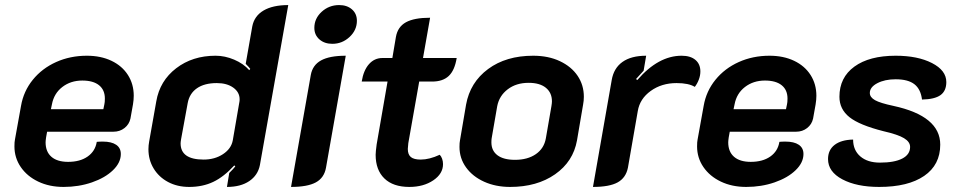

<svg xmlns="http://www.w3.org/2000/svg" viewBox="-20 -729 3781 758"><path d="M37 -151Q37 -169 39 -178L63 -311Q73 -369 109.5 -414Q146 -459 201.5 -484Q257 -509 323 -509Q378 -509 420 -489Q462 -469 485 -433Q508 -397 508 -351Q508 -335 505 -317L495 -261Q490 -238 471.5 -223.5Q453 -209 428 -209H166L162 -187Q160 -173 160 -167Q160 -130 183 -110Q206 -90 249 -90Q296 -90 326 -111Q356 -132 362 -169Q371 -170 386 -170Q420 -170 438.5 -157.5Q457 -145 457 -121Q457 -87 426 -57Q395 -27 343 -9Q291 9 231 9Q175 9 131 -12Q87 -33 62 -69.5Q37 -106 37 -151ZM388 -298 392 -317Q394 -325 394 -340Q394 -374 371 -392.5Q348 -411 305 -411Q259 -411 226 -385.5Q193 -360 185 -317L181 -298Z M566 -140Q566 -155 569 -171L597 -329Q611 -410 675.5 -459.5Q740 -509 831 -509Q868 -509 904.5 -493.5Q941 -478 964 -452L968 -457Q964 -463 950 -477L976 -625Q984 -666 1020.5 -687.5Q1057 -709 1118 -709L1006 -77Q998 -37 964 -14Q930 9 876 9L885 -46Q902 -63 909 -72L905 -76Q864 -31 822 -11Q780 9 727 9Q680 9 643.5 -10.5Q607 -30 586.5 -64Q566 -98 566 -140ZM899 -175 925 -326Q926 -330 926 -337Q926 -365 901 -383Q876 -401 836 -401Q787 -401 757.5 -380.5Q728 -360 721 -322L695 -180Q693 -168 693 -163Q693 -99 784 -99Q828 -99 860.5 -120.5Q893 -142 899 -175Z M1221 -619Q1221 -656 1250 -682.5Q1279 -709 1319 -709Q1350 -709 1369.5 -692Q1389 -675 1389 -647Q1389 -610 1360 -583Q1331 -556 1292 -556Q1261 -556 1241 -573.5Q1221 -591 1221 -619ZM1207 -433Q1214 -472 1247.5 -490.5Q1281 -509 1345 -509L1267 -67Q1260 -27 1227 -9Q1194 9 1129 9Z M1463 -118Q1463 -129 1467 -159L1510 -407H1408Q1415 -451 1436.5 -475.5Q1458 -500 1490 -500H1529L1543 -583Q1550 -623 1582.5 -641Q1615 -659 1678 -659L1650 -500H1783Q1775 -451 1751.5 -429Q1728 -407 1686 -407H1635L1592 -164Q1590 -146 1590 -141Q1590 -119 1602 -109Q1614 -99 1641 -99Q1675 -99 1716 -118Q1722 -112 1725.5 -102Q1729 -92 1729 -81Q1729 -43 1690.5 -17Q1652 9 1596 9Q1532 9 1497.5 -24.5Q1463 -58 1463 -118Z M1794 -149Q1794 -166 1796 -175L1820 -316Q1836 -404 1907 -456.5Q1978 -509 2085 -509Q2145 -509 2190.5 -487.5Q2236 -466 2260.5 -429.5Q2285 -393 2285 -347Q2285 -331 2282 -316L2258 -175Q2243 -91 2171.5 -41Q2100 9 1994 9Q1937 9 1891.5 -11.5Q1846 -32 1820 -68Q1794 -104 1794 -149ZM2135 -183 2157 -310Q2159 -322 2159 -329Q2159 -363 2135 -382.5Q2111 -402 2067 -402Q2018 -402 1984.5 -376.5Q1951 -351 1943 -310L1921 -183Q1920 -177 1920 -167Q1920 -134 1944 -116Q1968 -98 2013 -98Q2063 -98 2095.5 -120.5Q2128 -143 2135 -183Z M2498 -291 2459 -67Q2451 -27 2418.5 -9Q2386 9 2321 9L2395 -413Q2403 -460 2437.5 -484.5Q2472 -509 2531 -509L2521 -450Q2495 -422 2491 -417L2496 -413Q2579 -509 2671 -509Q2706 -509 2725.5 -492.5Q2745 -476 2745 -447Q2745 -431 2739 -415Q2733 -399 2723 -386Q2699 -401 2651 -401Q2592 -401 2549 -370Q2506 -339 2498 -291Z M2732 -151Q2732 -169 2734 -178L2758 -311Q2768 -369 2804.5 -414Q2841 -459 2896.5 -484Q2952 -509 3018 -509Q3073 -509 3115 -489Q3157 -469 3180 -433Q3203 -397 3203 -351Q3203 -335 3200 -317L3190 -261Q3185 -238 3166.5 -223.5Q3148 -209 3123 -209H2861L2857 -187Q2855 -173 2855 -167Q2855 -130 2878 -110Q2901 -90 2944 -90Q2991 -90 3021 -111Q3051 -132 3057 -169Q3066 -170 3081 -170Q3115 -170 3133.5 -157.5Q3152 -145 3152 -121Q3152 -87 3121 -57Q3090 -27 3038 -9Q2986 9 2926 9Q2870 9 2826 -12Q2782 -33 2757 -69.5Q2732 -106 2732 -151ZM3083 -298 3087 -317Q3089 -325 3089 -340Q3089 -374 3066 -392.5Q3043 -411 3000 -411Q2954 -411 2921 -385.5Q2888 -360 2880 -317L2876 -298Z M3249 -101Q3249 -137 3275 -157Q3301 -177 3348 -178Q3348 -136 3376.5 -111.5Q3405 -87 3454 -87Q3511 -87 3542 -103Q3573 -119 3573 -149Q3573 -169 3549 -183.5Q3525 -198 3468 -211Q3373 -235 3333.5 -266.5Q3294 -298 3294 -347Q3294 -423 3353 -466Q3412 -509 3516 -509Q3603 -509 3659.5 -480Q3716 -451 3716 -405Q3716 -370 3693 -353.5Q3670 -337 3620 -336Q3615 -377 3590 -396.5Q3565 -416 3516 -416Q3473 -416 3443.5 -400.5Q3414 -385 3414 -362Q3414 -345 3434.5 -333.5Q3455 -322 3507 -311Q3692 -271 3692 -158Q3692 -78 3628.5 -34.5Q3565 9 3451 9Q3362 9 3305.5 -21Q3249 -51 3249 -101Z"/></svg>

Font: K2D
Style: Bold Italic
Weight: 700
Italic angle: -10°
Designer: Katatrad Aksorn Co.,Ltd.
Foundry: Cadson Demak Co.,Ltd.
Version: Version 1.000; ttfautohint (v1.6)